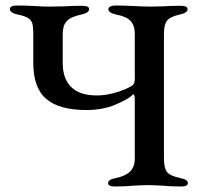

<svg xmlns="http://www.w3.org/2000/svg" viewBox="-20 -674 736 698"><path d="M373 -8Q373 -15 380 -19.5Q387 -24 402 -27Q436 -34 453 -50.5Q470 -67 470 -98V-313Q470 -324 467.5 -328.5Q465 -333 463 -330Q446 -313 399.5 -293.5Q353 -274 294 -274Q196 -274 148.5 -314Q101 -354 101 -446V-552Q101 -576 97.5 -588.5Q94 -601 82 -608.5Q70 -616 45 -621Q16 -627 16 -641Q16 -654 42 -654Q71 -654 107 -652Q141 -650 158 -650L212 -651Q250 -653 278 -653Q304 -653 304 -641Q304 -627 275 -621Q237 -613 222.5 -597Q208 -581 208 -551V-445Q208 -388 239 -357.5Q270 -327 332 -327Q368 -327 407 -339.5Q446 -352 462 -364Q470 -371 470 -387V-552Q470 -581 455 -597.5Q440 -614 403 -621Q374 -627 374 -641Q374 -647 381.5 -650.5Q389 -654 400 -654Q426 -654 468 -652Q506 -650 527 -650L573 -651Q607 -653 636 -653Q662 -653 662 -641Q662 -627 633 -621Q597 -613 586.5 -598Q576 -583 576 -551V-99Q576 -64 586.5 -49.5Q597 -35 634 -27Q649 -24 656 -19.5Q663 -15 663 -8Q663 4 638 4Q601 4 571 1Q537 -1 518 -1Q499 -1 465 1Q437 4 399 4Q373 4 373 -8Z"/></svg>

Font: EB Garamond Medium
Style: Regular
Weight: 500
Designer: Georg Duffner and Octavio Pardo
Foundry: Georg Duffner
Version: Version 1.000